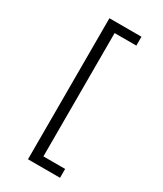

<svg xmlns="http://www.w3.org/2000/svg" viewBox="-228 -861 929 1097"><g transform="rotate(30 236.0 -312.5)"><path d="M153.4 152.7V-777.9H364.8V-719.3H221.5V94.3H364.8V152.7Z"/></g></svg>

Font: Panamera Thin
Style: Regular
Weight: 100
Designer: Bastien Sozeau
Foundry: NBR — Bastien Sozeau
Version: Version 3.003;gftools[0.9.33]